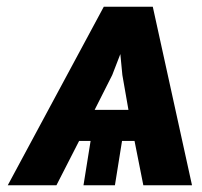

<svg xmlns="http://www.w3.org/2000/svg" viewBox="-20 -548 599 568"><path d="M3 0H147L214 -131H248L227 0H320L341 -131H378L404 0H548L432 -528H287ZM260 -223 312 -326 336 -388 342 -326 360 -223Z"/></svg>

Font: Aerodynamic
Style: Obl
Weight: 500
Designer: Google
Version: Version 2.000980; 2014